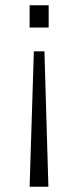

<svg xmlns="http://www.w3.org/2000/svg" viewBox="-20 -546 296 726"><path d="M92 160 108 -352H148L163 160ZM92 -442V-526H164V-442Z"/></svg>

Font: Archivo SemiBold ExtraLight
Style: Regular
Weight: 250
Version: Version 2.001